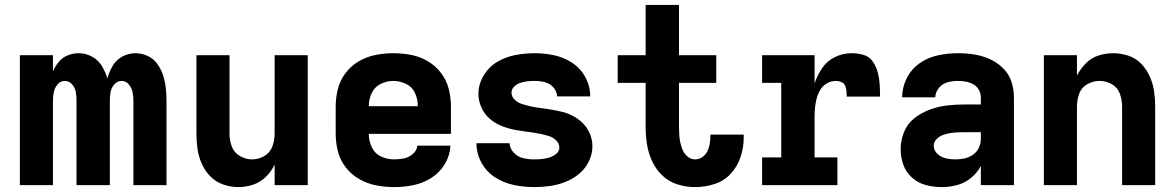

<svg xmlns="http://www.w3.org/2000/svg" viewBox="-20 -755 4792 783"><path d="M61 0H196V-346Q196 -363 199.5 -380Q203 -397 215 -411Q227 -425 244 -425Q262 -425 274 -411Q286 -397 289 -380Q292 -363 292 -346V0H428V-346Q428 -363 431 -380Q434 -397 446.5 -411Q459 -425 476 -425Q493 -425 505 -411Q517 -397 520.5 -380Q524 -363 524 -346V0H659V-346Q659 -372 656 -397.5Q653 -423 645 -448Q637 -473 621.5 -494.5Q606 -516 582 -527Q558 -538 532 -538Q504 -538 479 -524.5Q454 -511 439.5 -486.5Q425 -462 418 -435Q410 -462 395 -486.5Q380 -511 354.5 -524.5Q329 -538 301 -538Q278 -538 256.5 -529.5Q235 -521 220 -503Q205 -485 196 -464V-530H61Z M952 8Q983 8 1012.5 -2Q1042 -12 1064.5 -34Q1087 -56 1100 -84V0H1235V-530H1100V-210Q1100 -184 1091 -158.5Q1082 -133 1058.5 -119Q1035 -105 1008 -105Q982 -105 958 -119Q934 -133 925 -158.5Q916 -184 916 -210V-530H781V-210Q781 -179 785.5 -147.5Q790 -116 803 -87Q816 -58 838 -35.5Q860 -13 890.5 -2.5Q921 8 952 8Z M1587 8Q1627 8 1666 0Q1705 -8 1739 -29.5Q1773 -51 1794 -86Q1815 -121 1817 -161H1682Q1680 -141 1663.5 -127Q1647 -113 1627 -109Q1607 -105 1587 -105Q1559 -105 1533.5 -117Q1508 -129 1496 -155Q1484 -181 1484 -209H1819V-320Q1819 -357 1810 -392.5Q1801 -428 1778.5 -457.5Q1756 -487 1724.5 -505.5Q1693 -524 1657 -531Q1621 -538 1584 -538Q1548 -538 1512 -531Q1476 -524 1444 -505.5Q1412 -487 1389.5 -457.5Q1367 -428 1358 -392.5Q1349 -357 1349 -320V-210Q1349 -173 1358 -137.5Q1367 -102 1390 -72.5Q1413 -43 1445.5 -24.5Q1478 -6 1514 1Q1550 8 1587 8ZM1684 -322H1484Q1484 -349 1495.5 -374.5Q1507 -400 1532 -412.5Q1557 -425 1584 -425Q1611 -425 1636.5 -412.5Q1662 -400 1673 -374.5Q1684 -349 1684 -322Z M2158 8Q2191 8 2223 3.5Q2255 -1 2285.5 -13Q2316 -25 2341.5 -46Q2367 -67 2381.5 -97Q2396 -127 2396 -159Q2396 -176 2391.5 -192.5Q2387 -209 2379 -223.5Q2371 -238 2359 -250.5Q2347 -263 2333.5 -272Q2320 -281 2304.5 -288Q2289 -295 2272.5 -299Q2256 -303 2239.5 -306Q2223 -309 2206.5 -311.5Q2190 -314 2173.5 -316Q2157 -318 2140.5 -322Q2124 -326 2108 -331Q2092 -336 2079 -348.5Q2066 -361 2066 -377Q2066 -392 2077.5 -402.5Q2089 -413 2103 -417.5Q2117 -422 2131.5 -423.5Q2146 -425 2161 -425Q2181 -425 2201.5 -420Q2222 -415 2236.5 -399Q2251 -383 2252 -362H2387Q2387 -403 2367.5 -439.5Q2348 -476 2314 -498.5Q2280 -521 2240.5 -529.5Q2201 -538 2161 -538Q2121 -538 2081.5 -530.5Q2042 -523 2007.5 -502.5Q1973 -482 1952 -446.5Q1931 -411 1931 -371Q1931 -354 1935.5 -338Q1940 -322 1948 -307Q1956 -292 1967.5 -280Q1979 -268 1993 -258.5Q2007 -249 2022.5 -242.5Q2038 -236 2054.5 -231.5Q2071 -227 2087.5 -224Q2104 -221 2120.5 -219Q2137 -217 2153.5 -214.5Q2170 -212 2186.5 -208.5Q2203 -205 2219 -200Q2235 -195 2248 -182.5Q2261 -170 2261 -153Q2261 -138 2248 -127.5Q2235 -117 2220 -112.5Q2205 -108 2189.5 -106.5Q2174 -105 2158 -105Q2136 -105 2114 -110Q2092 -115 2075.5 -132Q2059 -149 2058 -171H1923Q1923 -129 1943.5 -91.5Q1964 -54 1999.5 -31.5Q2035 -9 2076 -0.5Q2117 8 2158 8Z M2815 8Q2855 8 2894 -4.5Q2933 -17 2960.5 -47Q2988 -77 3000.5 -116Q3013 -155 3013 -195Q3013 -201 3013 -206H2877V-201Q2877 -185 2874.5 -169Q2872 -153 2865 -138.5Q2858 -124 2844.5 -114.5Q2831 -105 2815 -105Q2798 -105 2784.5 -116Q2771 -127 2764.5 -142Q2758 -157 2754.5 -173Q2751 -189 2750 -205.5Q2749 -222 2749 -239V-417H2901V-530H2749V-735H2613V-530H2499V-417H2613V-239Q2613 -202 2618.5 -166.5Q2624 -131 2639.5 -97.5Q2655 -64 2681.5 -39Q2708 -14 2743 -3Q2778 8 2815 8Z M3088 0H3395V-113H3302V-281Q3302 -300 3304 -318.5Q3306 -337 3311 -355.5Q3316 -374 3326 -390Q3336 -406 3353 -415.5Q3370 -425 3389 -425Q3400 -425 3411 -420.5Q3422 -416 3426.5 -405.5Q3431 -395 3432 -383.5Q3433 -372 3433 -361H3569Q3569 -385 3567.5 -410Q3566 -435 3560 -458.5Q3554 -482 3540 -503Q3526 -524 3502 -531Q3478 -538 3453 -538Q3418 -538 3385.5 -522.5Q3353 -507 3333 -477.5Q3313 -448 3302 -415V-530H3088V-417H3166V-113H3088Z M3821 8Q3853 8 3884 -0.5Q3915 -9 3940 -29.5Q3965 -50 3980 -78V0H4115V-357Q4115 -391 4104.5 -422.5Q4094 -454 4070 -477.5Q4046 -501 4015.5 -514.5Q3985 -528 3952.5 -533Q3920 -538 3886 -538Q3846 -538 3805.5 -529.5Q3765 -521 3731 -497.5Q3697 -474 3678 -436.5Q3659 -399 3659 -358H3794Q3795 -380 3809.5 -397Q3824 -414 3844.5 -419.5Q3865 -425 3886 -425Q3903 -425 3919 -422Q3935 -419 3949.5 -411Q3964 -403 3972 -388.5Q3980 -374 3980 -357V-329H3911Q3875 -329 3839.5 -324.5Q3804 -320 3770.5 -307.5Q3737 -295 3708.5 -272.5Q3680 -250 3666.5 -216Q3653 -182 3653 -147Q3653 -114 3664 -83Q3675 -52 3700 -30Q3725 -8 3757 0Q3789 8 3821 8ZM3876 -105Q3857 -105 3838 -109Q3819 -113 3803.5 -127Q3788 -141 3788 -160Q3788 -175 3798.5 -186.5Q3809 -198 3823 -203.5Q3837 -209 3851.5 -211.5Q3866 -214 3881 -215Q3896 -216 3911 -216H3980V-189Q3980 -170 3972 -152.5Q3964 -135 3948 -124Q3932 -113 3913.5 -109Q3895 -105 3876 -105Z M4237 0H4372V-320Q4372 -347 4381 -372.5Q4390 -398 4414 -411.5Q4438 -425 4464 -425Q4491 -425 4514.5 -411.5Q4538 -398 4547 -372.5Q4556 -347 4556 -320V0H4691V-320Q4691 -352 4686.5 -383Q4682 -414 4669 -443Q4656 -472 4634 -495Q4612 -518 4581.5 -528Q4551 -538 4520 -538Q4489 -538 4459.5 -528.5Q4430 -519 4408 -496.5Q4386 -474 4372 -447V-530H4237Z"/></svg>

Font: Iosevka Sparkle Extrabold
Style: Regular
Weight: 800
Designer: Belleve Invis
Foundry: Belleve Invis
Version: Version 4.5.0; ttfautohint (v1.8.3)